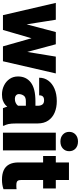

<svg xmlns="http://www.w3.org/2000/svg" viewBox="540 -1330 800 1919"><g transform="rotate(90 939.5 -370.0)"><path d="M299.8 -528.3H409.2L372.6 -322.8L278.8 0H191.4L204.6 -168ZM232.9 -172.4 236.8 0H130.9L8.3 -528.3H176.8ZM545.4 -528.3H713.4L591.8 0H485.4L488.3 -181.2ZM518.6 -168 531.2 0H442.9L351.6 -321.3L315.9 -528.3H421.9Z M1036.6 -347.2Q1036.6 -376.5 1024.2 -393.8Q1011.7 -411.1 981.4 -411.1Q965.3 -411.1 954.3 -406.2Q943.4 -401.4 937.7 -390.6Q932.1 -379.9 932.1 -361.8H756.3Q756.3 -413.6 785.2 -453.1Q814 -492.7 866.7 -515.4Q919.4 -538.1 990.7 -538.1Q1054.2 -538.1 1104.5 -516.8Q1154.8 -495.6 1184.1 -452.9Q1213.4 -410.2 1213.4 -346.2V-137.7Q1213.4 -80.6 1219.5 -54.7Q1225.6 -28.8 1236.3 -8.8V0H1060.5Q1048.3 -25.9 1042.5 -63.5Q1036.6 -101.1 1036.6 -142.1ZM1057.6 -229H990.7Q949.2 -229 934.6 -206.5Q919.9 -184.1 919.9 -159.2Q919.9 -141.1 933.3 -130.1Q946.8 -119.1 966.8 -119.1Q991.7 -119.1 1009 -128.2Q1026.4 -137.2 1035.2 -149.4Q1043.9 -161.6 1042.5 -170.9L1080.1 -97.2Q1070.3 -78.1 1058.3 -59.3Q1046.4 -40.5 1028.8 -24.9Q1011.2 -9.3 985.8 0.2Q960.4 9.8 924.3 9.8Q876 9.8 834.7 -10.3Q793.5 -30.3 768.6 -66.4Q743.7 -102.5 743.7 -150.4Q743.7 -231.9 803.7 -278.3Q863.8 -324.7 992.2 -324.7H1057.6Z M1394 -750Q1437.5 -750 1464.1 -725.6Q1490.7 -701.2 1490.7 -662.1Q1490.7 -623.5 1464.1 -598.9Q1437.5 -574.2 1394 -574.2Q1351.1 -574.2 1324.2 -598.9Q1297.4 -623.5 1297.4 -662.1Q1297.4 -701.2 1324.2 -725.6Q1351.1 -750 1394 -750ZM1482.4 0H1305.7V-528.3H1482.4Z M1863.3 -401.4H1538.6V-528.3H1863.3ZM1778.8 -659.7V-182.1Q1778.8 -163.6 1783.2 -153.1Q1787.6 -142.6 1799.1 -138.2Q1810.5 -133.8 1830.6 -133.8Q1844.2 -133.8 1853.5 -134.3Q1862.8 -134.8 1870.6 -136.2V-5.4Q1848.1 2.4 1825 6.1Q1801.8 9.8 1774.4 9.8Q1719.7 9.8 1681.4 -7.6Q1643.1 -24.9 1623 -61.8Q1603 -98.6 1603 -156.7V-659.7Z"/></g></svg>

Font: Heebo Black
Style: Regular
Weight: 900
Designer: Oded Ezer
Foundry: Ezer Type House
Version: Version 3.100